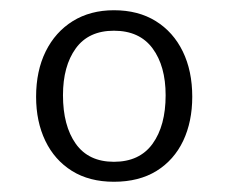

<svg xmlns="http://www.w3.org/2000/svg" viewBox="-20 -752 446 375"><path d="M202.5 -732Q250 -732 284.2 -710.8Q318.5 -689.5 337 -651.5Q355.5 -613.5 355.5 -563Q355.5 -514.5 337.8 -477Q320 -439.5 285.8 -418.2Q251.5 -397 202.5 -397Q154.5 -397 120.5 -418.2Q86.5 -439.5 68.5 -477Q50.5 -514.5 50.5 -563Q50.5 -613.5 69.2 -651.5Q88 -689.5 122.2 -710.8Q156.5 -732 202.5 -732ZM202.5 -692Q153 -692 128 -657.5Q103 -623 103 -566Q103 -506.5 128 -471.2Q153 -436 202.5 -436Q252.5 -436 278 -471.2Q303.5 -506.5 303.5 -566Q303.5 -623 278 -657.5Q252.5 -692 202.5 -692Z"/></svg>

Font: Public Sans ExtraLight
Style: Regular
Weight: 250
Designer: The Public Sans Project Authors: Dan O. Williams and USWDS (Libre Franklin designed by Pablo Impallari and Rodrigo Fuenz
Version: Version 1.007